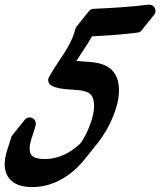

<svg xmlns="http://www.w3.org/2000/svg" viewBox="-61 -802 679 813"><path d="M332.1 -312.9C328 -295.2 322 -277.4 314.9 -260.1C305.8 -238.2 294.6 -217.1 281.8 -197.1C265.6 -181.3 247.8 -167.4 228.7 -156.3C197.7 -138.3 163 -128.5 127.8 -128.6C110.2 -128.6 93 -131.1 81.9 -137.1C76.4 -140 72.8 -143.5 70.1 -147.7C67.4 -152 65.6 -157.6 64.9 -164.5C63.5 -178.8 66.5 -195.7 71.8 -213.3C77.1 -231.1 84.5 -250.1 90 -271.6L90 -271.7C93.6 -285.9 85 -300.4 70.8 -304C59.4 -306.9 48 -302 42 -292.7C40.8 -291.4 39.7 -290.1 38.7 -288.6C37.5 -287.3 36.4 -286 35.4 -284.5C34.2 -283.2 33.1 -281.9 32.2 -280.4C31 -279.2 29.9 -277.8 28.9 -276.3C27.7 -275.1 26.6 -273.7 25.6 -272.2C24.4 -271 23.3 -269.6 22.4 -268.1C21.1 -266.9 20 -265.5 19.1 -264C17.9 -262.8 16.8 -261.4 15.8 -259.9C14.6 -258.7 13.5 -257.3 12.5 -255.9C11.3 -254.6 10.2 -253.2 9.3 -251.8C8 -250.5 7 -249.2 6 -247.7C4.8 -246.4 3.7 -245.1 2.7 -243.6C1.5 -242.3 0.4 -241 -0.6 -239.5C-1.8 -238.3 -2.9 -236.9 -3.8 -235.4C-5.1 -234.2 -6.1 -232.8 -7.1 -231.3C-10.3 -228.1 -12.8 -224.1 -14 -219.3L-14 -219.3C-18.4 -202 -25.5 -183.6 -31.6 -163C-37.7 -142.5 -42.9 -119.4 -40.5 -93.7C-39.2 -80.8 -35.3 -66.7 -27.4 -54C-19.5 -41.2 -7.6 -31 4.5 -24.6C16.7 -18.2 29.1 -14.8 40.8 -12.7C52.6 -10.7 64.1 -9.9 75.2 -9.9C120.1 -9.6 164.9 -22.6 202.9 -44.8C241.2 -66.9 273.2 -96.9 299.8 -130.2C300.3 -130.9 300.7 -131.5 301.2 -132.1C301.8 -132.9 302.5 -133.6 303.1 -134.3C303.6 -134.9 304 -135.6 304.5 -136.2C305.1 -136.9 305.7 -137.7 306.3 -138.4C306.8 -139 307.3 -139.7 307.8 -140.3C308.4 -141 309 -141.8 309.6 -142.5C310.1 -143.1 310.6 -143.8 311 -144.4C311.6 -145.1 312.3 -145.8 312.9 -146.6C313.4 -147.2 313.8 -147.9 314.3 -148.5C314.9 -149.2 315.6 -149.9 316.2 -150.7C316.6 -151.3 317.1 -151.9 317.6 -152.6C318.2 -153.3 318.8 -154 319.4 -154.8C319.9 -155.4 320.4 -156 320.9 -156.6C321.5 -157.4 322.1 -158.1 322.7 -158.9C323.2 -159.5 323.6 -160.1 324.1 -160.7C324.7 -161.5 325.4 -162.2 326 -163C326.5 -163.6 326.9 -164.2 327.4 -164.8C328 -165.6 328.6 -166.3 329.2 -167C329.7 -167.7 330.2 -168.3 330.7 -168.9C331.3 -169.7 331.9 -170.4 332.5 -171.1C333 -171.8 333.5 -172.4 333.9 -173C334.5 -173.8 335.2 -174.5 335.8 -175.2C336.3 -175.8 336.7 -176.5 337.2 -177.1C337.8 -177.8 338.5 -178.6 339.1 -179.3C339.5 -179.9 340 -180.6 340.5 -181.2C341.1 -181.9 341.7 -182.7 342.3 -183.4C342.8 -184 343.3 -184.7 343.8 -185.3C344.4 -186 345 -186.7 345.6 -187.5C346.1 -188.1 346.5 -188.8 347 -189.4C347.6 -190.1 348.3 -190.8 348.9 -191.6C349.4 -192.2 349.8 -192.8 350.3 -193.5C350.9 -194.2 351.5 -194.9 352.1 -195.7C378.7 -229.1 400.1 -266 416.4 -305.2C424.5 -324.8 431.4 -345.1 436.3 -366.4C438.8 -377 440.7 -387.9 441.9 -399.2C442.5 -404.8 442.8 -410.7 442.9 -416.6C442.9 -422.5 442.8 -428.1 442.3 -434C441.4 -445.7 439.1 -458 434.7 -470.3C430.3 -482.6 423 -495.1 413 -505.1C403 -515.2 390.9 -522.4 379.1 -527.2C367.3 -532 355.7 -534.7 344.5 -536.6C322.3 -540.3 301.6 -540.8 282.5 -542.3C275.6 -542.8 268.9 -543.4 262.6 -544.3C277.1 -567.5 293.3 -590.6 308.9 -615.2C315.6 -625.8 322.2 -636.8 328.4 -648.1C392.7 -651.4 457.2 -655.8 521.7 -663.9L521.8 -663.9C529.9 -664.9 536.5 -669.6 540.7 -675.9C541.9 -677.1 543 -678.5 543.9 -680C545.2 -681.2 546.2 -682.6 547.2 -684.1C548.4 -685.3 549.5 -686.7 550.5 -688.2C551.7 -689.4 552.8 -690.8 553.7 -692.2C555 -693.5 556.1 -694.9 557 -696.3C558.2 -697.6 559.3 -699 560.3 -700.4C561.5 -701.7 562.6 -703 563.6 -704.5C564.8 -705.8 565.9 -707.1 566.8 -708.6C568.1 -709.9 569.2 -711.2 570.1 -712.7C571.3 -714 572.4 -715.3 573.4 -716.8C574.6 -718 575.7 -719.4 576.7 -720.9C577.9 -722.1 579 -723.5 579.9 -725C581.2 -726.2 582.2 -727.6 583.2 -729.1C584.4 -730.3 585.5 -731.7 586.5 -733.1C587.7 -734.4 588.8 -735.8 589.8 -737.2C595.2 -742.8 598.3 -750.7 597.2 -759.1C595.4 -773.7 582 -784 567.5 -782.2C490.8 -772.6 413 -768.1 334.8 -764.6L334.7 -764.7C326.1 -764.3 318.1 -759.6 313.5 -752.3C312.3 -751.1 311.2 -749.7 310.3 -748.3C309.1 -747 307.9 -745.7 307 -744.2C305.8 -742.9 304.7 -741.6 303.7 -740.1C302.5 -738.8 301.4 -737.5 300.4 -736C299.2 -734.7 298.1 -733.4 297.2 -731.9C296 -730.6 294.8 -729.3 293.9 -727.8C292.7 -726.6 291.6 -725.2 290.6 -723.7C289.4 -722.5 288.3 -721.1 287.4 -719.6C286.2 -718.4 285 -717 284.1 -715.5C282.9 -714.3 281.8 -712.9 280.8 -711.4C279.6 -710.2 278.5 -708.8 277.5 -707.4C276.3 -706.1 275.2 -704.8 274.3 -703.3C273.1 -702 271.9 -700.7 271 -699.2C269.8 -697.9 268.7 -696.6 267.7 -695.1C266.5 -693.8 265.4 -692.5 264.5 -691C261.2 -687.6 258.8 -683.4 257.7 -678.6C249.9 -644 232.4 -610.9 211.6 -578.3C190.9 -545.5 166.8 -512.7 146.5 -475.5L146.3 -475.3L146 -474.5C139.4 -461.5 144.7 -445.6 157.7 -439.1C170.1 -432.8 182.2 -429.7 193.5 -427.6C204.9 -425.6 215.7 -424.5 226.1 -423.7C246.8 -422.2 266.2 -421.5 283.5 -418.6C300.8 -415.8 314.8 -410.5 322.8 -402.2C331 -394.3 335.5 -380.7 336.9 -364.2C337.2 -360.2 337.3 -355.8 337.4 -351.6C337.3 -347.6 337.1 -343.4 336.6 -339.1C335.7 -330.6 334.2 -321.8 332.1 -312.9Z"/></svg>

Font: Ambarawa
Style: Script
Weight: 500
Foundry: Ekosamp
Version: Version 1.001;